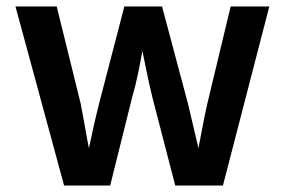

<svg xmlns="http://www.w3.org/2000/svg" viewBox="-20 -576 884 596"><path d="M230 -256 156 -556H28L179 0H322L390 -273C404 -321 413 -368 422 -418C432 -369 441 -323 453 -274L524 0H672L816 -556H696L624 -256C613 -208 605 -162 596 -116C585 -161 575 -207 563 -256L483 -556H366L288 -256C276 -209 266 -163 256 -116C247 -161 240 -207 230 -256Z"/></svg>

Font: Bithumb Trading Sans Semibold
Style: Regular
Weight: 600
Designer: Ham Hyungwon
Foundry: Bithumb
Version: Version 0.500;FEAKit 1.0